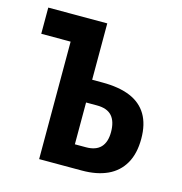

<svg xmlns="http://www.w3.org/2000/svg" viewBox="-86 -622 665 701"><g transform="rotate(15 246.0 -271.5)"><path d="M235 -543V-330H274Q337 -330 379 -312.5Q421 -295 442.5 -259Q464 -223 464 -168Q464 -112 442.5 -74.5Q421 -37 381 -18.5Q341 0 285 0H123V-444H12V-543ZM276 -244H235V-86H277Q314 -86 332.5 -105.5Q351 -125 351 -163Q351 -203 333 -223.5Q315 -244 276 -244Z"/></g></svg>

Font: Noto Sans Display ExtraCondensed SemiBold
Style: Regular
Weight: 600
Width: 2
Designer: Monotype Design Team
Foundry: Monotype Imaging Inc.
Version: Version 2.003